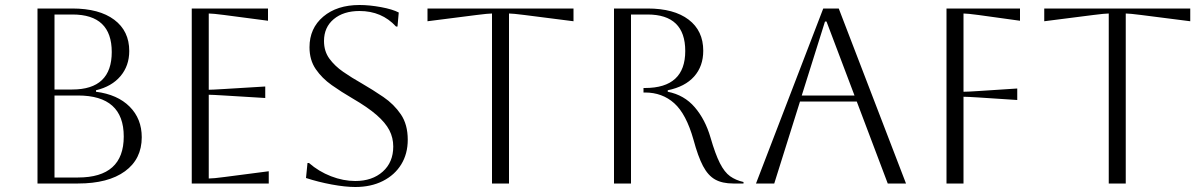

<svg xmlns="http://www.w3.org/2000/svg" viewBox="-20 -734 4813 768"><path d="M130 0V-700H269Q377 -700 437 -655Q497 -610 497 -530Q497 -471 462 -429.5Q427 -388 364 -373V-367Q450 -356 498.5 -307.5Q547 -259 547 -185Q547 -98 480 -49Q413 0 292 0ZM270 -676H198V-376H269Q427 -376 427 -526Q427 -676 270 -676ZM292 -352H198V-24H292Q475 -24 475 -188Q475 -352 292 -352Z M747 0V-700H1052V-651L877 -674Q831 -680 815 -680V-375Q828 -375 877 -378L1041 -388V-342L877 -352Q828 -355 815 -355V-20Q833 -20 878 -26L1055 -49V0Z M1204 -22 1210 -82H1216Q1255 -48 1304 -29Q1353 -10 1401 -10Q1469 -10 1511 -47.5Q1553 -85 1553 -148Q1553 -183 1537.5 -213Q1522 -243 1486.5 -274Q1451 -305 1389 -341Q1346 -366 1307 -393.5Q1268 -421 1243 -457.5Q1218 -494 1218 -545Q1218 -621 1273 -667.5Q1328 -714 1418 -714Q1458 -714 1504 -705.5Q1550 -697 1575 -684L1570 -628H1564Q1507 -690 1418 -690Q1354 -690 1315 -657.5Q1276 -625 1276 -570Q1276 -529 1297.5 -499.5Q1319 -470 1353 -446.5Q1387 -423 1426 -401Q1471 -375 1513.5 -346Q1556 -317 1583.5 -276.5Q1611 -236 1611 -175Q1611 -119 1585 -76.5Q1559 -34 1511.5 -10Q1464 14 1401 14Q1361 14 1307 4Q1253 -6 1204 -22Z M1948 0V-680Q1933 -680 1886 -674L1690 -649V-700H2274V-649L2078 -674Q2031 -680 2016 -680V0Z M2436 -700H2570Q2676 -700 2734.5 -655.5Q2793 -611 2793 -531Q2793 -469 2756.5 -428Q2720 -387 2651 -373V-367Q2717 -354 2759 -305Q2801 -256 2822 -184Q2841 -118 2859.5 -81.5Q2878 -45 2900.5 -29Q2923 -13 2954 -6V0H2913Q2869 0 2840.5 -16Q2812 -32 2792 -70Q2772 -108 2754 -175Q2725 -278 2677 -321Q2629 -364 2560 -364H2554V-382H2560Q2721 -382 2721 -530Q2721 -676 2570 -676H2504V0H2436Z M3004 0 3273 -700H3335L3604 0H3531L3407 -328H3180L3077 0ZM3280 -648 3187 -352H3398L3286 -648Z M3766 0V-700H4060V-651L3894 -674Q3849 -680 3834 -680V-367Q3850 -367 3896 -370L4049 -380V-334L3896 -344Q3850 -347 3834 -347V0Z M4415 0V-680Q4400 -680 4353 -674L4157 -649V-700H4741V-649L4545 -674Q4498 -680 4483 -680V0Z"/></svg>

Font: Aboreto
Style: Regular
Weight: 400
Designer: Dominik Jáger
Foundry: Dominik Jáger
Version: Version 1.001; ttfautohint (v1.8.4.7-5d5b)